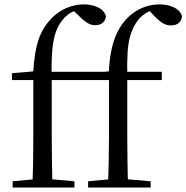

<svg xmlns="http://www.w3.org/2000/svg" viewBox="-20 -836 831 856"><path d="M36.2 0V-27.8L152.1 -38.6H190.5L311.9 -27.8V0ZM124.7 0Q126.7 -56.6 127.6 -114.3Q128.5 -171.9 128.5 -228.5V-478.9H33.1V-509.4L158.4 -520.4L127.7 -504.6L127.9 -510.9Q132.7 -603.4 151.9 -659.5Q171 -715.7 213.2 -757.8Q243.5 -787.4 280.3 -801.9Q317.2 -816.5 353.5 -816.5Q389.6 -816.5 417.1 -803Q444.6 -789.6 452.2 -764.2Q451.4 -747.3 439 -735.5Q426.5 -723.7 404.6 -723.7Q385.9 -723.7 368.6 -734.3Q351.4 -744.8 328.7 -768.5L303 -792V-803.5H344.3V-794.7Q322 -792.5 302.8 -783.2Q283.7 -773.9 266.5 -756.1Q244.1 -732.6 231 -698.6Q217.8 -664.7 213.2 -613.2Q208.5 -561.6 210.7 -484.7V-228.5Q210.7 -171.9 211.7 -114.3Q212.7 -56.6 213.9 0ZM170.2 -478.9V-516H466.5V-478.9ZM372.8 0V-27.8L488.8 -38.6H528.6L651.6 -27.8V0ZM461.4 0Q463.4 -56.6 464.7 -114.3Q465.9 -171.9 465.9 -228.5V-478.9H370.6V-509.4L495.1 -520.4L464.4 -504.6L464.6 -510.5Q469.6 -606.3 491.4 -664.5Q513.2 -722.8 552.3 -760.1Q583.8 -789.4 619 -802.9Q654.1 -816.5 690.8 -816.5Q727.1 -816.5 755.4 -803.1Q783.7 -789.8 791.4 -763.8Q790.4 -746.4 777.8 -734.5Q765.2 -722.6 742.1 -722.6Q722.6 -722.6 705.1 -733.2Q687.6 -743.8 666.8 -766.1L639.7 -794.5V-803.5H681V-794.7Q652.4 -792.3 627.3 -775.6Q602.2 -759 586.7 -733.9Q570.5 -709.1 561.2 -678.1Q551.9 -647.1 548.9 -602.5Q546 -557.9 547.4 -492.6V-228.5Q547.4 -171.9 548.4 -114.3Q549.4 -56.6 550.6 0ZM506.9 -478.9V-516H701.4V-478.9Z"/></svg>

Font: Noto Serif JP
Style: Regular
Weight: 200
Designer: Ryoko NISHIZUKA 西塚涼子 (kana & ideographs); Frank Grießhammer (Latin, Greek & Cyrillic); Wenlong ZHANG 张文龙 (bopomofo); San
Foundry: Adobe
Version: Version 2.001;hotconv 1.1.0;makeotfexe 2.6.0